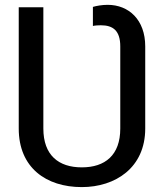

<svg xmlns="http://www.w3.org/2000/svg" viewBox="-20 -757 671 787"><path d="M315.3 9.9C453.1 9.9 575.3 -69.6 575.3 -230.1V-566.8C575.3 -676.1 507.8 -737.2 421.2 -737.2C398.4 -737.2 375 -733 360.8 -728.7V-650.6C369.3 -652.7 384.9 -653.4 393.5 -653.4C443.9 -653.4 473 -630.7 473 -566.8V-230.1C473 -120.7 410.5 -71 315.3 -71C220.2 -71 157.7 -120.7 157.7 -230.1V-727.3H56.8V-230.1C56.8 -69.6 169 9.9 315.3 9.9Z"/></svg>

Font: Karasuma Gothic
Style: Regular
Weight: 400
Designer: Rasmus Andersson, Ryoko Nishizuka
Foundry: Genbu
Version: Version 1.00